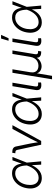

<svg xmlns="http://www.w3.org/2000/svg" viewBox="1287 -2082 999 3613"><g transform="rotate(-90 1786.5 -275.5)"><path d="M243.2 11.7Q172.4 11.7 124.8 -24.2Q77.1 -60.1 57.4 -123.5Q37.6 -187 51.3 -269Q64.9 -351.6 105.2 -414.3Q145.5 -477.1 204.3 -512.7Q263.2 -548.3 333 -548.3Q383.3 -548.3 417.7 -530.8Q452.1 -513.2 473.4 -483.4Q494.6 -453.6 504.4 -416.7Q514.2 -379.9 515.1 -340.3H538.1L532.7 -272L557.1 0H494.6L479 -281.2Q477.5 -319.8 470.2 -356.7Q462.9 -393.6 446.8 -423.6Q430.7 -453.6 402.3 -471.2Q374 -488.8 330.6 -488.8Q278.3 -488.8 233.9 -461.2Q189.5 -433.6 158.9 -384Q128.4 -334.5 117.2 -267.6Q106.9 -201.7 118.7 -152.3Q130.4 -103 163.1 -75.7Q195.8 -48.3 247.6 -48.3Q289.1 -48.3 324.2 -65.4Q359.4 -82.5 388.2 -111.8Q417 -141.1 439 -179Q460.9 -216.8 475.1 -257.8L576.2 -541H639.2L532.2 -269L515.6 -201.7H495.1Q479.5 -159.7 456.1 -121.3Q432.6 -83 401.4 -53Q370.1 -22.9 330.8 -5.6Q291.5 11.7 243.2 11.7Z M870.1 0 772 -450.7Q767.6 -470.2 755.9 -478.3Q744.1 -486.3 720.7 -486.3H709L718.3 -543.9H731.4Q776.9 -543.9 803 -526.9Q829.1 -509.8 836.4 -474.6L892.6 -202.6Q901.9 -158.2 907.7 -113.3Q913.6 -68.4 920.4 -26.4H898.9Q920.4 -68.8 940.7 -113.5Q960.9 -158.2 984.9 -202.6L1166.5 -541H1237.8L940.4 0Z M1447.3 11.7Q1376.5 11.7 1328.9 -24.2Q1281.2 -60.1 1261.5 -123.5Q1241.7 -187 1255.4 -269Q1269 -351.6 1309.3 -414.3Q1349.6 -477.1 1408.4 -512.7Q1467.3 -548.3 1537.1 -548.3Q1587.4 -548.3 1621.8 -530.8Q1656.2 -513.2 1677.5 -483.4Q1698.7 -453.6 1708.5 -416.7Q1718.3 -379.9 1719.2 -340.3H1742.2L1736.8 -272L1761.2 0H1698.7L1683.1 -281.2Q1681.6 -319.8 1674.3 -356.7Q1667 -393.6 1650.9 -423.6Q1634.8 -453.6 1606.4 -471.2Q1578.1 -488.8 1534.7 -488.8Q1482.4 -488.8 1438 -461.2Q1393.6 -433.6 1363 -384Q1332.5 -334.5 1321.3 -267.6Q1311 -201.7 1322.8 -152.3Q1334.5 -103 1367.2 -75.7Q1399.9 -48.3 1451.7 -48.3Q1493.2 -48.3 1528.3 -65.4Q1563.5 -82.5 1592.3 -111.8Q1621.1 -141.1 1643.1 -179Q1665 -216.8 1679.2 -257.8L1780.3 -541H1843.3L1736.3 -269L1719.7 -201.7H1699.2Q1683.6 -159.7 1660.2 -121.3Q1636.7 -83 1605.5 -53Q1574.2 -22.9 1534.9 -5.6Q1495.6 11.7 1447.3 11.7Z M1999.5 2.4Q1941.4 5.4 1915.8 -22.5Q1890.1 -50.3 1899.9 -108.9L1971.2 -541H2037.1L1967.8 -122.1Q1960.9 -82.5 1972.4 -68.4Q1983.9 -54.2 2015.6 -56.6Q2024.9 -57.1 2029.8 -57.6Q2034.7 -58.1 2039.6 -59.1L2041.5 -2.9Q2034.2 -1 2023.2 0.5Q2012.2 2 1999.5 2.4Z M2100.6 204.1 2223.6 -541H2289.1L2233.4 -203.1Q2225.1 -152.8 2239 -118.9Q2252.9 -85 2283.2 -68.1Q2313.5 -51.3 2354 -51.3Q2396 -51.3 2431.2 -68.6Q2466.3 -85.9 2490.2 -119.9Q2514.2 -153.8 2522.5 -203.1L2578.1 -541H2644L2573.2 -114.3Q2568.4 -83 2579.3 -70.3Q2590.3 -57.6 2621.6 -57.6H2635.3L2625.5 0H2610.4Q2550.3 0 2524.9 -28.6Q2499.5 -57.1 2509.3 -113.8L2519 -174.3H2538.6Q2529.8 -121.1 2508.1 -85.7Q2486.3 -50.3 2457.8 -29.8Q2429.2 -9.3 2399.4 -0.7Q2369.6 7.8 2344.7 7.8Q2320.3 7.8 2293 -0.7Q2265.6 -9.3 2243.7 -29.8Q2221.7 -50.3 2211.2 -85.7Q2200.7 -121.1 2209.5 -174.3H2229L2166 204.1Z M2832 2.4Q2773.9 5.4 2748.3 -22.5Q2722.7 -50.3 2732.4 -108.9L2803.7 -541H2869.6L2800.3 -122.1Q2793.5 -82.5 2804.9 -68.4Q2816.4 -54.2 2848.1 -56.6Q2857.4 -57.1 2862.3 -57.6Q2867.2 -58.1 2872.1 -59.1L2874 -2.9Q2866.7 -1 2855.7 0.5Q2844.7 2 2832 2.4ZM2826.2 -613.8 2867.7 -754.9H2937L2873 -613.8Z M3174.3 11.7Q3103.5 11.7 3055.9 -24.2Q3008.3 -60.1 2988.5 -123.5Q2968.8 -187 2982.4 -269Q2996.1 -351.6 3036.4 -414.3Q3076.7 -477.1 3135.5 -512.7Q3194.3 -548.3 3264.2 -548.3Q3314.5 -548.3 3348.9 -530.8Q3383.3 -513.2 3404.5 -483.4Q3425.8 -453.6 3435.5 -416.7Q3445.3 -379.9 3446.3 -340.3H3469.2L3463.9 -272L3488.3 0H3425.8L3410.2 -281.2Q3408.7 -319.8 3401.4 -356.7Q3394 -393.6 3377.9 -423.6Q3361.8 -453.6 3333.5 -471.2Q3305.2 -488.8 3261.7 -488.8Q3209.5 -488.8 3165 -461.2Q3120.6 -433.6 3090.1 -384Q3059.6 -334.5 3048.3 -267.6Q3038.1 -201.7 3049.8 -152.3Q3061.5 -103 3094.2 -75.7Q3127 -48.3 3178.7 -48.3Q3220.2 -48.3 3255.4 -65.4Q3290.5 -82.5 3319.3 -111.8Q3348.1 -141.1 3370.1 -179Q3392.1 -216.8 3406.2 -257.8L3507.3 -541H3570.3L3463.4 -269L3446.8 -201.7H3426.3Q3410.6 -159.7 3387.2 -121.3Q3363.8 -83 3332.5 -53Q3301.3 -22.9 3262 -5.6Q3222.7 11.7 3174.3 11.7Z"/></g></svg>

Font: Inter 17pt Light
Style: Italic
Weight: 300
Italic angle: -9.3988°
Version: Version 4.001;git-66647c0bb